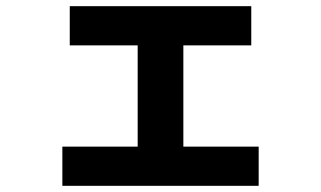

<svg xmlns="http://www.w3.org/2000/svg" viewBox="-20 -591 1040 622"><path d="M206 -571H794V-444H574V-116H818V11H182V-116H426V-444H206Z"/></svg>

Font: M PLUS 1p ExtraBold
Style: Regular
Weight: 800
Version: Version 1.062